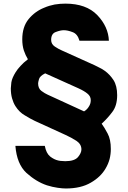

<svg xmlns="http://www.w3.org/2000/svg" viewBox="-20 -774 710 1065"><path d="M584 -547.9Q581.1 -626 519.5 -690.4Q458 -753.9 342.8 -753.9Q313.5 -753.9 283.2 -749Q252.9 -743.2 225.6 -731.4Q173.8 -710.9 138.7 -668Q103.5 -625 103.5 -555.7Q103.5 -521.5 112.3 -494.1Q121.1 -467.8 134.8 -445.3Q110.4 -426.8 93.8 -408.2Q77.1 -390.6 66.4 -373Q46.9 -341.8 43 -317.4Q40 -293 40 -284.2Q40 -252.9 46.9 -228.5Q53.7 -204.1 65.4 -185.5Q86.9 -151.4 118.2 -133.8Q148.4 -115.2 172.9 -103.5Q230.5 -78.1 343.8 -25.4Q376 -10.7 403.3 6.8Q431.6 25.4 431.6 54.7Q431.6 74.2 413.1 96.7Q393.6 120.1 341.8 120.1Q335.9 120.1 325.2 119.1Q314.5 119.1 302.7 116.2Q280.3 111.3 257.8 93.8Q236.3 76.2 228.5 35.2Q174.8 35.2 65.4 35.2Q73.2 135.7 127 185.5Q181.6 234.4 240.2 253.9Q271.5 263.7 299.8 267.6Q327.1 271.5 344.7 271.5Q428.7 271.5 483.4 239.3Q538.1 208 565.4 161.1Q580.1 136.7 587.9 108.4Q594.7 81.1 594.7 52.7Q594.7 -1 577.1 -33.2Q559.6 -66.4 543.9 -87.9Q575.2 -116.2 602.5 -152.3Q629.9 -187.5 629.9 -246.1Q629.9 -297.9 609.4 -330.1Q588.9 -361.3 561.5 -380.9Q546.9 -391.6 532.2 -398.4Q517.6 -406.2 504.9 -412.1Q444.3 -439.5 323.2 -494.1Q304.7 -502 284.2 -515.6Q263.7 -529.3 263.7 -552.7Q263.7 -587.9 290 -596.7Q315.4 -606.4 334 -606.4Q355.5 -606.4 382.8 -595.7Q410.2 -585.9 420.9 -547.9Q475.6 -547.9 584 -547.9ZM483.4 -217.8Q483.4 -198.2 472.7 -182.6Q462.9 -166 446.3 -156.2Q378.9 -186.5 244.1 -249Q228.5 -255.9 210 -269.5Q191.4 -283.2 191.4 -311.5Q191.4 -317.4 196.3 -335Q201.2 -352.5 230.5 -367.2Q292 -338.9 415 -284.2Q447.3 -269.5 464.8 -254.9Q483.4 -240.2 483.4 -218.8Q483.4 -218.8 483.4 -217.8Z"/></svg>

Font: Avakin
Style: Bold
Weight: 700
Designer: Herb Lubalin, Tom Carnase, Ed Benguiat, Adobe Type Staff
Version: Version 1.0